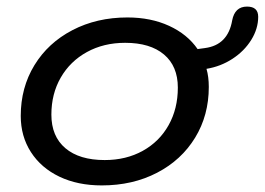

<svg xmlns="http://www.w3.org/2000/svg" viewBox="-20 -553 804 583"><path d="M607 -344Q614 -320 614 -289Q614 -203 572.5 -135Q531 -67 457 -28.5Q383 10 289 10Q216 10 160.5 -16.5Q105 -43 74 -91Q43 -139 43 -201Q43 -287 84.5 -355Q126 -423 200 -461.5Q274 -500 367 -500Q438 -500 493.5 -474.5Q549 -449 580 -404L602 -407Q672 -416 685 -491Q693 -533 730 -533Q764 -533 764 -502Q764 -466 743 -432Q722 -398 686 -374.5Q650 -351 607 -344ZM520 -287Q520 -352 478 -387.5Q436 -423 360 -423Q295 -423 244 -395Q193 -367 164.5 -317.5Q136 -268 136 -205Q136 -139 178.5 -103Q221 -67 298 -67Q363 -67 413.5 -95Q464 -123 492 -173Q520 -223 520 -287Z"/></svg>

Font: Kodchasan Medium
Style: Italic
Weight: 500
Italic angle: -10°
Version: Version 1.000; ttfautohint (v1.6)